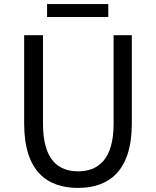

<svg xmlns="http://www.w3.org/2000/svg" viewBox="-20 -905 761 938"><path d="M361 13C510 13 624 -67 624 -302V-733H535V-300C535 -124 458 -68 361 -68C265 -68 190 -124 190 -300V-733H98V-302C98 -67 211 13 361 13ZM210 -822H509V-885H210Z"/></svg>

Font: Source Han Sans KR
Style: Regular
Weight: 400
Designer: Ryoko NISHIZUKA 西塚涼子 (kana, bopomofo & ideographs); Paul D. Hunt (Latin, Greek & Cyrillic); Sandoll Communications 산돌커뮤니
Foundry: Adobe
Version: Version 2.004;hotconv 1.0.118;makeotfexe 2.5.65603